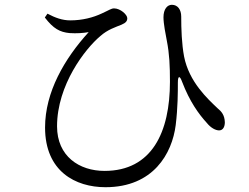

<svg xmlns="http://www.w3.org/2000/svg" viewBox="-20 -743 1040 801"><path d="M167 -670C203 -623 230 -609 270 -605C300 -603 327 -605 350 -609C249 -498 168 -359 168 -211C168 -28 295 38 420 38C620 38 698 -103 713 -221C722 -294 722 -360 722 -398C722 -428 730 -429 740 -401C771 -320 809 -267 843 -230C859 -210 879 -199 894 -199C911 -199 918 -215 918 -233C917 -263 904 -278 888 -291C846 -331 769 -401 748 -507C738 -560 736 -623 736 -674C736 -702 722 -723 697 -723C678 -723 662 -705 662 -671C662 -644 671 -599 676 -573C687 -517 689 -468 689 -402C689 -192 614 -30 416 -30C311 -30 218 -91 218 -216C218 -389 336 -540 398 -592C429 -620 463 -630 487 -640C506 -648 511 -656 511 -667C511 -682 482 -708 456 -708C444 -708 436 -701 405 -687C369 -670 324 -658 273 -658C240 -658 210 -669 178 -686Z"/></svg>

Font: Harano Aji Mincho CN
Style: Regular
Weight: 400
Foundry: Masamichi Hosoda
Version: HaranoAjiMinchoCN-Regular version 20230610;ttx 4.39.4